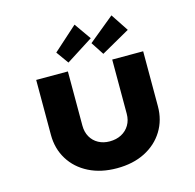

<svg xmlns="http://www.w3.org/2000/svg" viewBox="-136 -1129 1299 1276"><g transform="rotate(-15 513.5 -491.5)"><path d="M514 6Q404 6 321 -36Q238 -78 192 -152.5Q146 -227 146 -322V-700H364V-327Q364 -283 383 -249.5Q402 -216 436 -197.5Q470 -179 513 -179Q559 -179 594 -197.5Q629 -216 649 -249.5Q669 -283 669 -327V-700H882V-322Q882 -227 836 -152.5Q790 -78 707.5 -36Q625 6 514 6ZM383 -756 322 -841 487 -989 568 -874ZM622 -752 564 -841 740 -985 820 -864Z"/></g></svg>

Font: Lexend Tera Black
Style: Regular
Weight: 900
Version: Version 1.007